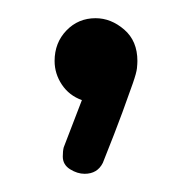

<svg xmlns="http://www.w3.org/2000/svg" viewBox="-20 -107 211 211"><path d="M85 -87Q102 -87 116.5 -74.5Q131 -62 131 -40Q131 -37 130.5 -32Q130 -27 126 -15.5Q122 -4 114.5 16.5Q107 37 93 72Q87 84 73 84Q65 84 57 79Q49 74 49 65Q49 59 50 55L70 3Q56 -2 48 -14Q40 -26 40 -40Q40 -60 53 -73.5Q66 -87 85 -87Z"/></svg>

Font: Dosis
Style: Book
Weight: 400
Designer: EdgarTolentino, PabloImpallari, IginoMarini
Foundry: EdgarTolentino, PabloImpallari, IginoMarini
Version: Version 1.007